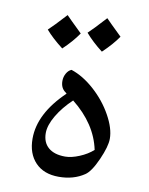

<svg xmlns="http://www.w3.org/2000/svg" viewBox="-83 -786 664 857"><g transform="rotate(10 249.0 -357.5)"><path d="M98.1 -138.2Q98.1 -252 212.9 -361.8L208 -366.2Q184.6 -381.8 184.6 -414.6Q184.6 -433.1 193.6 -449Q202.6 -464.8 216.3 -470.2Q270 -452.6 321.5 -406.5Q373 -360.4 405.5 -302Q438 -243.7 438 -196.8Q438 -162.1 410.9 -101.1Q383.8 -40 357.9 -22.9Q309.6 9.8 242.2 9.8Q174.3 9.8 136.2 -30.3Q98.1 -70.3 98.1 -138.2ZM379.9 -136.2Q356 -250.5 247.1 -336.9Q204.1 -296.4 178 -252.2Q151.9 -208 151.9 -172.9Q151.9 -130.4 178.7 -107.2Q205.6 -84 254.9 -84Q283.2 -84 319.1 -98.9Q355 -113.8 379.9 -136.2ZM228.5 -637.2Q201.7 -597.7 158.7 -557.1Q110.4 -594.2 80.6 -628.9Q103.5 -649.9 156.7 -708Q167 -696.8 228.5 -637.2ZM405.8 -653.8Q379.4 -615.2 335.4 -573.7Q289.6 -608.9 257.8 -646Q278.3 -664.6 333.5 -725.1Q344.2 -713.4 405.8 -653.8Z"/></g></svg>

Font: Sahl Naskh
Style: Regular
Weight: 400
Designer: Pascal Zoghbi
Version: Version 1.001